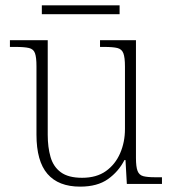

<svg xmlns="http://www.w3.org/2000/svg" viewBox="-20 -686 645 716"><path d="M279 10Q198 10 157 -37.5Q116 -85 116 -184V-439Q116 -472 110.5 -487.5Q105 -503 88 -507Q71 -511 38 -511H17V-536H158V-183Q158 -137 168.5 -100.5Q179 -64 207 -43.5Q235 -23 286 -23Q340 -23 375 -48Q410 -73 428 -114.5Q446 -156 446 -205V-438Q446 -472 440 -487.5Q434 -503 417.5 -507Q401 -511 368 -511H353V-536H487V-97Q487 -64 493 -48.5Q499 -33 514.5 -29Q530 -25 558 -25H584V0H453L448 -89H444Q422 -46 382.5 -18Q343 10 279 10ZM136 -633V-666H426V-633Z"/></svg>

Font: Noto Serif Armenian ExtraLight
Style: Regular
Weight: 250
Version: Version 2.007